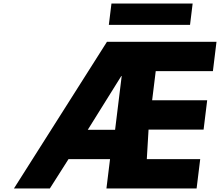

<svg xmlns="http://www.w3.org/2000/svg" viewBox="-20 -1060 1238 1080"><path d="M365.4 -165H599L578.7 0H1085.9L1106.2 -165H805.8L815.6 -331H1125.2L1145.4 -496H835.8L856 -660H1177.6L1197.8 -825H581.7L58.5 0H260.5ZM627.4 -330H473.8L662.1 -632H664.5ZM606.9 -1040 592.2 -920H1048.9L1063.6 -1040Z"/></svg>

Font: Hussar
Style: BdSuprExtOblOne
Weight: 700
Foundry: Cannot Into Space Fonts
Version: Version 2.00